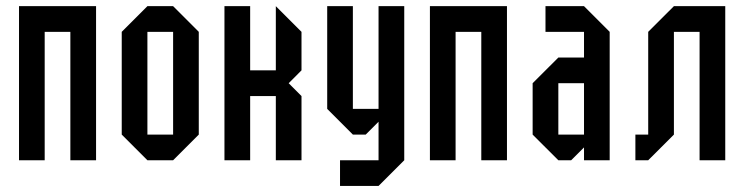

<svg xmlns="http://www.w3.org/2000/svg" viewBox="-20 -520 2415 623"><path d="M125 0H41.7V-500H291.7V0H208.3V-416.7H125Z M458.3 0 375 -83.3V-416.7L458.3 -500H541.7L625 -416.7V-83.3L541.7 0ZM458.3 -83.3H541.7V-416.7H458.3Z M791.7 0H708.3V-500H791.7V-291.7H875V-500L958.3 -416.7V-291.7L916.7 -250L958.3 -208.3V0H875V-208.3H791.7Z M1208.3 -500H1291.7V0L1208.3 83.3H1083.3V0H1208.3V-125L1166.7 -83.3H1125L1041.7 -166.7V-500H1125V-166.7H1208.3Z M1458.3 0H1375V-500H1625V0H1541.7V-416.7H1458.3Z M1791.7 -83.3H1875V-250H1791.7ZM1791.7 0 1708.3 -83.3V-250L1791.7 -333.3H1875V-416.7H1750V-500H1875L1958.3 -416.7V0H1875V-41.7L1833.3 0Z M2333.3 0H2250V-416.7H2166.7V-83.3L2083.3 0H2041.7V-83.3H2083.3V-416.7L2166.7 -500H2333.3Z"/></svg>

Font: Yulong
Style: Regular
Weight: 400
Designer: GGBotNet
Foundry: f0n7.com
Version: 1.00